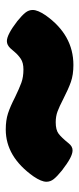

<svg xmlns="http://www.w3.org/2000/svg" viewBox="181 -654 281 684"><g transform="rotate(90 322.0 -312.5)"><path d="M327 -225Q296 -240 275.5 -247.5Q255 -255 228 -255Q204 -255 190 -245.5Q176 -236 166 -224Q156 -212 153 -209Q141 -196 127 -196Q104 -196 56 -233Q35 -250 25.5 -262Q16 -274 16 -288Q16 -306 35 -334Q105 -433 212 -433Q247 -433 272.5 -424Q298 -415 333 -397Q360 -383 377.5 -376.5Q395 -370 416 -370Q443 -370 456.5 -380Q470 -390 491 -416Q502 -430 516 -430Q528 -430 545 -421Q562 -412 588 -392Q609 -375 618.5 -363Q628 -351 628 -337Q628 -319 609 -291Q539 -192 442 -192Q409 -192 384.5 -200Q360 -208 327 -225Z"/></g></svg>

Font: Mitr
Style: Bold
Weight: 700
Designer: Thanarat Vachiruckul
Foundry: Cadson Demak
Version: Version 1.003